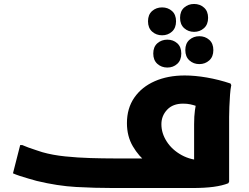

<svg xmlns="http://www.w3.org/2000/svg" viewBox="-20 -945 1251 965"><path d="M549.2 0Q456.2 0 362.8 -5.2Q269.3 -10.4 164.5 -35.7Q145.5 -41 122.6 -47.6Q99.7 -54.1 79 -61Q58.2 -67.9 45.2 -73.9L81.4 -215.8H92.2Q103.2 -210.8 122.9 -203.5Q142.5 -196.1 162.2 -190.1Q181.8 -184.1 192.8 -180.1Q244.3 -165.4 307.9 -158.9Q371.5 -152.4 435 -150.6Q498.4 -148.7 549.2 -148.7H758.4L720.4 -125.8Q677.3 -159.2 647.6 -209.8Q618 -260.4 618 -326.2Q618 -400.8 655.2 -454.5Q692.5 -508.2 758.1 -537Q823.7 -565.7 908.4 -565.7Q959.4 -565.7 1019.5 -555.4Q1079.5 -545 1138.4 -525.3L1142.4 -517.3Q1138.4 -499.3 1136.2 -469.3Q1134 -439.3 1132.8 -408.3Q1131.6 -377.3 1131.6 -357.3V-32L1127.6 -24Q1097.6 -12 1053.5 -6Q1009.4 0 946.4 0ZM791.2 -320.6Q791.2 -275.2 818 -233.7Q844.7 -192.1 892.6 -165.6Q940.5 -139.1 1003.6 -138.5L955.6 -81.2V-321.2Q955.6 -361.5 959.7 -390.5Q963.8 -419.5 969.9 -443.9L985.9 -405.6Q976.4 -408.8 963.9 -413.1Q951.4 -417.4 936.1 -420.7Q920.8 -424.1 900 -424.1Q848.6 -424.1 819.9 -393.4Q791.2 -362.8 791.2 -320.6ZM885 -855.4Q885 -888.8 905.7 -907Q926.5 -925.1 955.4 -925.1Q984.4 -925.1 1005.2 -907Q1025.9 -888.8 1025.9 -855.4Q1025.9 -821.9 1005.2 -803.4Q984.4 -784.9 955.4 -784.9Q926.5 -784.9 905.7 -803.4Q885 -821.9 885 -855.4ZM723.9 -838.1Q723.9 -871.5 744.6 -889.7Q765.4 -907.8 794.7 -907.8Q824 -907.8 844.4 -889.7Q864.8 -871.5 864.8 -838.1Q864.8 -804.6 844.4 -786.1Q824 -767.6 794.7 -767.6Q765.4 -767.6 744.6 -786.1Q723.9 -804.6 723.9 -838.1ZM911.4 -693.3Q911.4 -726.7 932.1 -744.9Q952.9 -763 981.8 -763Q1010.8 -763 1031.6 -744.9Q1052.3 -726.7 1052.3 -693.3Q1052.3 -659.8 1031.6 -641.3Q1010.8 -622.8 981.8 -622.8Q952.9 -622.8 932.1 -641.3Q911.4 -659.8 911.4 -693.3ZM750.3 -676Q750.3 -709.4 771 -727.6Q791.8 -745.7 821.1 -745.7Q850.4 -745.7 870.8 -727.6Q891.2 -709.4 891.2 -676Q891.2 -642.5 870.8 -624Q850.4 -605.5 821.1 -605.5Q791.8 -605.5 771 -624Q750.3 -642.5 750.3 -676Z"/></svg>

Font: Kufam
Style: Italic
Weight: 400
Italic angle: -11°
Designer: Artur Schmal
Foundry: Original Type
Version: Version 1.301; ttfautohint (v1.8.3)